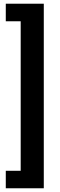

<svg xmlns="http://www.w3.org/2000/svg" viewBox="-20 -840 317 1019"><path d="M10.7 159.2V66.4H89.8V-727.1H10.7V-820.3H212.4V159.2Z"/></svg>

Font: Roboto Slab Medium
Style: Regular
Weight: 500
Designer: Google
Version: Version 2.001; ttfautohint (v1.8.3)